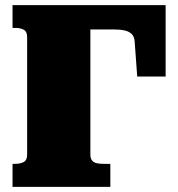

<svg xmlns="http://www.w3.org/2000/svg" viewBox="-20 -730 697 750"><path d="M333 -615V-126Q333 -110 340.5 -102Q348 -94 360 -92Q372 -90 386 -90H411V0H29V-90H40Q59 -90 72.5 -97Q86 -104 86 -126V-585Q86 -607 72.5 -614Q59 -621 40 -621H29V-710H627V-431H516L506 -568Q505 -586 495 -596.5Q485 -607 467 -611Q449 -615 423 -615Z"/></svg>

Font: Roboto Serif Black
Style: Regular
Weight: 900
Designer: Greg Gazdowicz
Foundry: Commercial Type
Version: Version 1.008